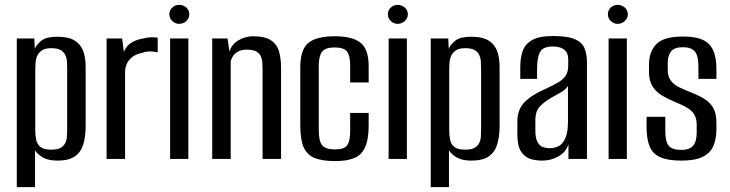

<svg xmlns="http://www.w3.org/2000/svg" viewBox="-20 -653 2998 789"><path d="M49 116V-495H121L123 -453Q132 -472 151.5 -487Q171 -502 216 -502Q260 -502 285 -487.5Q310 -473 321 -445.5Q332 -418 332 -379V-136Q332 -91 322 -59Q312 -27 287 -10Q262 7 216 7Q179 7 157 -5.5Q135 -18 124 -35V116ZM190 -38Q215 -38 228 -45Q241 -52 247.5 -64Q254 -76 255 -91Q256 -106 256 -123V-369Q256 -386 255 -401Q254 -416 247.5 -428.5Q241 -441 228 -448Q215 -455 190 -455Q166 -455 152.5 -446Q139 -437 133 -423.5Q127 -410 126 -393.5Q125 -377 125 -363V-118Q125 -95 129 -77Q133 -59 147 -48.5Q161 -38 190 -38Z M418 0V-495H482L489 -440Q500 -467 523 -479.5Q546 -492 570 -495Q599 -503 628 -498V-438Q624 -439 613.5 -440.5Q603 -442 590 -441.5Q577 -441 566 -436Q534 -431 514 -410Q494 -389 494 -355V0Z M679 0V-495H754V0ZM716 -555Q700 -555 688 -566.5Q676 -578 676 -594Q676 -611 688 -622Q700 -633 716 -633Q733 -633 745.5 -622Q758 -611 758 -594Q758 -578 745.5 -566.5Q733 -555 716 -555Z M852 0V-495H915L923 -441Q932 -471 960 -487.5Q988 -504 1020 -504Q1071 -504 1095.5 -486Q1120 -468 1127.5 -438.5Q1135 -409 1135 -373V0H1059V-365Q1059 -381 1058 -396Q1057 -411 1051 -423Q1045 -435 1032 -442Q1019 -449 994 -449Q972 -449 958 -441Q944 -433 937.5 -422.5Q931 -412 928 -402V0Z M1358 9Q1308 9 1276 -2.5Q1244 -14 1229 -45.5Q1214 -77 1214 -139V-376Q1214 -450 1247.5 -477Q1281 -504 1355 -504Q1428 -504 1461.5 -477.5Q1495 -451 1495 -380V-314H1419V-384Q1419 -423 1406.5 -440.5Q1394 -458 1355 -458Q1317 -458 1303.5 -440.5Q1290 -423 1290 -384V-117Q1290 -74 1303.5 -56.5Q1317 -39 1357 -39Q1394 -39 1406.5 -56Q1419 -73 1419 -117V-189H1495V-139Q1495 -79 1480 -47Q1465 -15 1434.5 -3Q1404 9 1358 9Z M1577 0V-495H1652V0ZM1614 -555Q1598 -555 1586 -566.5Q1574 -578 1574 -594Q1574 -611 1586 -622Q1598 -633 1614 -633Q1631 -633 1643.5 -622Q1656 -611 1656 -594Q1656 -578 1643.5 -566.5Q1631 -555 1614 -555Z M1750 116V-495H1822L1824 -453Q1833 -472 1852.5 -487Q1872 -502 1917 -502Q1961 -502 1986 -487.5Q2011 -473 2022 -445.5Q2033 -418 2033 -379V-136Q2033 -91 2023 -59Q2013 -27 1988 -10Q1963 7 1917 7Q1880 7 1858 -5.5Q1836 -18 1825 -35V116ZM1891 -38Q1916 -38 1929 -45Q1942 -52 1948.5 -64Q1955 -76 1956 -91Q1957 -106 1957 -123V-369Q1957 -386 1956 -401Q1955 -416 1948.5 -428.5Q1942 -441 1929 -448Q1916 -455 1891 -455Q1867 -455 1853.5 -446Q1840 -437 1834 -423.5Q1828 -410 1827 -393.5Q1826 -377 1826 -363V-118Q1826 -95 1830 -77Q1834 -59 1848 -48.5Q1862 -38 1891 -38Z M2208 7Q2184 7 2161 0.5Q2138 -6 2122 -29Q2106 -52 2106 -101V-154Q2106 -203 2135.5 -233Q2165 -263 2220 -287Q2253 -302 2274 -314.5Q2295 -327 2305 -342.5Q2315 -358 2315 -384V-407Q2315 -429 2306.5 -440.5Q2298 -452 2283.5 -457Q2269 -462 2252 -462Q2212 -462 2199.5 -439.5Q2187 -417 2187 -371V-329H2118V-378Q2118 -415 2128 -443.5Q2138 -472 2167 -488.5Q2196 -505 2252 -505Q2311 -505 2341 -492.5Q2371 -480 2381.5 -456Q2392 -432 2392 -396V0H2316V-60Q2305 -27 2274.5 -10Q2244 7 2208 7ZM2238 -44Q2279 -44 2296.5 -72.5Q2314 -101 2314 -150V-300Q2305 -285 2284.5 -273.5Q2264 -262 2243 -250Q2213 -232 2196.5 -213Q2180 -194 2180 -160V-117Q2180 -85 2189 -69Q2198 -53 2211.5 -48.5Q2225 -44 2238 -44Z M2481 0V-495H2556V0ZM2518 -555Q2502 -555 2490 -566.5Q2478 -578 2478 -594Q2478 -611 2490 -622Q2502 -633 2518 -633Q2535 -633 2547.5 -622Q2560 -611 2560 -594Q2560 -578 2547.5 -566.5Q2535 -555 2518 -555Z M2780 7Q2724 7 2693 -7Q2662 -21 2649.5 -51.5Q2637 -82 2637 -131V-173H2714V-114Q2714 -71 2728 -54Q2742 -37 2780 -37Q2813 -37 2828 -54Q2843 -71 2843 -108V-139Q2843 -162 2835.5 -178Q2828 -194 2808.5 -207Q2789 -220 2756 -233Q2725 -246 2700.5 -260.5Q2676 -275 2661.5 -298Q2647 -321 2647 -357V-387Q2647 -442 2678 -472.5Q2709 -503 2787 -503Q2838 -503 2867.5 -489.5Q2897 -476 2910.5 -446.5Q2924 -417 2924 -370V-329H2850V-380Q2850 -425 2835 -442Q2820 -459 2787 -459Q2750 -459 2737 -441Q2724 -423 2724 -396V-366Q2724 -339 2736.5 -322Q2749 -305 2772 -294Q2795 -283 2825 -271Q2853 -260 2875.5 -246Q2898 -232 2911 -209.5Q2924 -187 2924 -148V-123Q2924 -81 2911 -52Q2898 -23 2866.5 -8Q2835 7 2780 7Z"/></svg>

Font: Alumni Sans Medium
Style: Regular
Weight: 500
Designer: Robert E. Leuschke
Foundry: Robert E. Leuschke
Version: Version 1.018